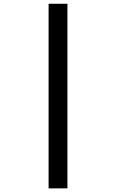

<svg xmlns="http://www.w3.org/2000/svg" viewBox="-20 -865 626 1036"><path d="M242.2 151.4H343.8V-844.7H242.2Z"/></svg>

Font: Cascadia Code PL
Style: Regular
Weight: 400
Monospace: yes
Designer: Aaron Bell
Foundry: Saja Typeworks
Version: Version 2404.023